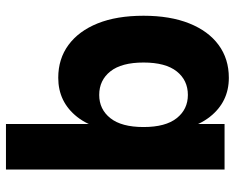

<svg xmlns="http://www.w3.org/2000/svg" viewBox="-90 -664 769 628"><g transform="rotate(-90 294.0 -350.5)"><path d="M353 14Q274 14 225 -48.5Q176 -111 176 -226V-304Q176 -420 225 -482Q274 -544 353 -544Q415 -544 460.5 -510.5Q506 -477 531 -415Q556 -353 556 -265Q556 -178 531 -115.5Q506 -53 460.5 -19.5Q415 14 353 14ZM53 0V-715H202V-383L183 -265L202 -139V0ZM297 -120Q345 -120 374 -156.5Q403 -193 403 -265Q403 -337 374 -373.5Q345 -410 297 -410Q250 -410 221 -373.5Q192 -337 192 -265Q192 -193 221 -156.5Q250 -120 297 -120Z"/></g></svg>

Font: Radio Canada Big
Style: Regular
Weight: 400
Designer: Étienne Aubert Bonn
Foundry: Coppers and Brasses
Version: Version 1.001